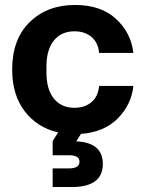

<svg xmlns="http://www.w3.org/2000/svg" viewBox="-20 -530 582 773"><path d="M29 -250Q29 -372 99.5 -441Q170 -510 282 -510Q387 -510 447.5 -453.5Q508 -397 517 -317H379Q375 -359 348 -381.5Q321 -404 280 -404Q227 -404 197 -367Q167 -330 167 -262V-238Q167 -170 197 -133Q227 -96 280 -96Q321 -96 348 -118.5Q375 -141 379 -184H517Q509 -109 454.5 -53.5Q400 2 306 9L287 39Q394 44 394 130Q394 223 269 223H192V148H258Q300 148 300 121Q300 95 258 95H192V38L214 3Q130 -16 79.5 -82Q29 -148 29 -250Z"/></svg>

Font: TASA Orbiter Display
Style: Bold
Weight: 700
Designer: Weizhong Zhang
Version: Version 1.000;Glyphs 3.1.2 (3151)